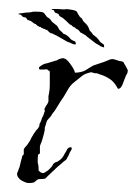

<svg xmlns="http://www.w3.org/2000/svg" viewBox="-20 -404 305 428"><path d="M210 -299Q207 -299 203.5 -301.5Q200 -304 194 -307Q191 -309 188 -311.5Q185 -314 181 -317Q178 -319 175 -321.5Q172 -324 170 -326Q167 -327 164.5 -329Q162 -331 160 -331Q158 -333 155 -337Q154 -338 151.5 -339Q149 -340 147 -343Q147 -343 146 -343Q145 -343 144 -344Q143 -345 141 -346Q140 -347 140 -347.5Q140 -348 138 -348Q138 -348 136 -349.5Q134 -351 133 -352L130 -355Q129 -356 128 -357L120 -364L113 -368Q112 -369 111.5 -370.5Q111 -372 110 -373L105 -375Q103 -375 102 -377Q101 -379 100 -381Q99 -382 97 -382Q93 -383 97 -384Q99 -384 101 -384Q103 -384 106 -384Q110 -384 114 -383.5Q118 -383 124 -383Q127 -384 130 -383.5Q133 -383 135 -383Q150 -381 151.5 -377.5Q153 -374 157 -368Q158 -366 160.5 -364.5Q163 -363 165 -358Q167 -355 169.5 -353Q172 -351 174 -348Q177 -345 180 -336Q182 -334 184.5 -331Q187 -328 188 -326Q189 -326 189.5 -325.5Q190 -325 192 -323Q194 -322 196 -320Q198 -318 201 -314Q202 -311 208 -307Q212 -305 212 -302.5Q212 -300 212 -298ZM147 -305Q144 -305 140 -307Q136 -309 130 -311Q126 -313 123 -315Q120 -317 116 -319Q112 -321 109 -323Q106 -325 103 -326Q100 -328 97.5 -329Q95 -330 93 -330Q90 -332 87 -335Q86 -337 83.5 -337.5Q81 -338 78 -340Q78 -340 77 -340Q76 -340 75 -341Q74 -342 72 -342Q71 -343 71 -343.5Q71 -344 69 -344Q68 -344 66.5 -345Q65 -346 63 -347L60 -350Q59 -351 57 -351L49 -357L41 -360Q40 -361 39.5 -362.5Q39 -364 37 -365L32 -366Q31 -366 29.5 -368Q28 -370 26 -371Q25 -372 23 -372Q19 -372 23 -374Q25 -374 27 -374.5Q29 -375 32 -375Q36 -376 40 -376Q44 -376 50 -377Q53 -378 56 -378Q59 -378 61 -378Q76 -378 78 -375Q80 -372 85 -366Q86 -365 89 -363.5Q92 -362 94 -358Q96 -355 99 -353Q102 -351 104 -349Q108 -347 112 -338Q114 -336 117 -333.5Q120 -331 121 -329Q122 -329 122.5 -328.5Q123 -328 126 -327Q128 -326 130 -324.5Q132 -323 136 -319Q137 -316 144 -313Q148 -312 148.5 -309.5Q149 -307 149 -305ZM47 4Q41 4 38 3Q25 -2 22 -7Q18 -11 18 -17Q18 -18 20 -22Q22 -28 22 -28Q24 -32 24.5 -35.5Q25 -39 26 -42Q27 -46 28 -49.5Q29 -53 30 -57L33 -60V-71Q35 -75 37 -77Q41 -81 42 -83Q44 -86 46 -89Q48 -92 49 -95Q51 -98 52.5 -101Q54 -104 56 -107Q58 -109 59 -111Q60 -113 61 -114Q65 -117 67 -122Q68 -123 68 -126Q68 -129 70 -131Q71 -133 72 -136Q73 -139 74 -142Q76 -145 77 -148Q78 -151 79 -154Q81 -157 79 -159Q79 -162 80 -163Q81 -165 82 -167Q83 -169 84 -170Q87 -174 88 -178V-190Q91 -202 91 -216V-245Q90 -245 90 -246H89Q85 -251 80 -249H68Q68 -250 67 -251V-254Q76 -262 85 -263L108 -270Q110 -272 114 -273Q120 -275 122 -274Q129 -273 137 -261Q146 -249 147 -242Q160 -242 170 -247Q175 -250 179.5 -253Q184 -256 188 -258Q191 -259 194 -260Q197 -261 200 -262Q203 -263 206 -264Q209 -265 212 -266L222 -270Q229 -274 237 -271L246 -268Q249 -268 255 -266Q256 -263 260 -257Q263 -252 265 -247Q265 -246 264.5 -244.5Q264 -243 264 -241Q263 -240 262.5 -238.5Q262 -237 261 -236Q260 -233 258 -228.5Q256 -224 254 -218Q250 -206 243 -206Q235 -221 226 -227Q215 -235 200 -239Q198 -241 190 -241Q183 -244 179 -242Q175 -241 171 -239.5Q167 -238 162 -234L147 -222Q137 -215 130 -202Q123 -189 115 -178L105 -162Q103 -158 99.5 -154Q96 -150 94 -146Q93 -144 89 -140Q85 -136 84 -133Q83 -129 82 -126Q81 -123 80 -120Q80 -116 79.5 -113Q79 -110 78 -106Q77 -102 76 -99Q75 -96 74 -92Q73 -88 71.5 -85Q70 -82 69 -78V-62Q68 -61 67 -61Q67 -61 65 -59Q64 -56 64 -42Q66 -35 66 -30.5Q66 -26 66 -24L68 -22Q75 -15 82 -21Q86 -23 88.5 -25.5Q91 -28 92 -29Q96 -33 97 -35Q98 -39 102 -41Q104 -43 106 -43Q108 -43 110 -45Q119 -50 124 -61Q128 -67 129 -70Q132 -76 139 -76V-75Q141 -73 139 -70Q137 -66 136 -65Q134 -61 133 -58Q132 -55 130 -53Q130 -49 122 -44Q118 -40 113.5 -36.5Q109 -33 105 -29L88 -13L81 -6Q78 -5 73 -5Q67 -5 64 -4Q62 -2 60 -1Q60 -1 57 2Q55 3 52 3.5Q49 4 47 4ZM147 -305Q144 -305 140 -307Q136 -309 130 -311Q126 -313 123 -315Q120 -317 116 -319Q112 -321 109 -323Q106 -325 103 -326Q100 -328 97.5 -329Q95 -330 93 -330Q90 -332 87 -335Q86 -337 83.5 -337.5Q81 -338 78 -340Q78 -340 77 -340Q76 -340 75 -341Q74 -342 72 -342Q71 -343 71 -343.5Q71 -344 69 -344Q68 -344 66.5 -345Q65 -346 63 -347L60 -350Q59 -351 57 -351L49 -357L41 -360Q40 -361 39.5 -362.5Q39 -364 37 -365L32 -366Q31 -366 29.5 -368Q28 -370 26 -371Q25 -372 23 -372Q19 -372 23 -374Q25 -374 27 -374.5Q29 -375 32 -375Q36 -376 40 -376Q44 -376 50 -377Q53 -378 56 -378Q59 -378 61 -378Q76 -378 78 -375Q80 -372 85 -366Q86 -365 89 -363.5Q92 -362 94 -358Q96 -355 99 -353Q102 -351 104 -349Q108 -347 112 -338Q114 -336 117 -333.5Q120 -331 121 -329Q122 -329 122.5 -328.5Q123 -328 126 -327Q128 -326 130 -324.5Q132 -323 136 -319Q137 -316 144 -313Q148 -312 148.5 -309.5Q149 -307 149 -305Z"/></svg>

Font: Estonia
Style: Regular
Weight: 400
Designer: Robert E. Leuschke
Foundry: Robert E. Leuschke
Version: Version 1.014; ttfautohint (v1.8.3)